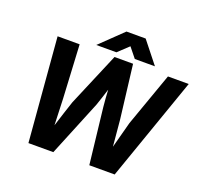

<svg xmlns="http://www.w3.org/2000/svg" viewBox="-138 -979 1201 1138"><g transform="rotate(20 462.5 -410.0)"><path d="M453 -352C466 -389 476 -421 488 -459C490 -425 492 -388 496 -352L536 0H696L925 -654H794L674 -316C659 -261 645 -207 630 -151C625 -206 620 -262 615 -316L574 -654H457L314 -316C295 -261 279 -208 261 -152C260 -206 256 -262 255 -316L237 -654H98L152 0H309ZM574 -684H701L593 -820H472L331 -684H458L524 -746Z"/></g></svg>

Font: Falling Sky
Style: SeBdObl
Weight: 600
Designer: Paul D. Hunt
Foundry: Adobe Systems Incorporated
Version: Version 1.02